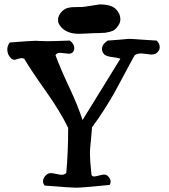

<svg xmlns="http://www.w3.org/2000/svg" viewBox="-20 -871 781 887"><path d="M256.8 -752.9Q248 -764.6 248 -779.3Q248 -796.9 262.7 -814.5Q276.4 -830.1 293.5 -834.5Q310.5 -838.9 336.4 -838.4Q362.3 -837.9 377 -840.8Q437.5 -850.6 440.4 -850.6Q493.2 -850.6 514.6 -829.6Q536.1 -808.6 536.1 -782.2Q536.1 -766.6 526.4 -752.9Q518.6 -741.2 510.3 -734.4Q502 -727.5 487.3 -724.1Q472.7 -720.7 466.3 -719.7Q460 -718.8 438 -718.3Q416 -717.8 412.1 -717.8Q409.2 -717.8 383.3 -716.3Q357.4 -714.8 344.7 -714.8Q284.2 -714.8 256.8 -752.9ZM186.5 -13.7Q178.7 -23.4 178.7 -33.2Q178.7 -49.8 194.3 -63.5Q203.1 -71.3 215.8 -71.3Q223.6 -71.3 240.2 -67.4Q256.8 -63.5 264.6 -63.5Q278.3 -63.5 286.1 -72.3Q294.9 -164.1 294.9 -280.3Q258.8 -355.5 190.9 -451.2Q123 -546.9 91.8 -599.6Q85.9 -602.5 80.1 -602.5Q74.2 -602.5 62 -598.6Q49.8 -594.7 44.9 -594.7Q40 -594.7 33.2 -599.6Q13.7 -617.2 13.7 -642.6Q13.7 -660.2 25.4 -674.8Q126 -682.6 144.5 -682.6Q150.4 -682.6 165.5 -681.6Q180.7 -680.7 199.2 -680.7Q224.6 -680.7 302.7 -683.6Q323.2 -668 323.2 -648.4Q323.2 -640.6 319.3 -633.8Q313.5 -623 297.9 -623Q291 -623 277.3 -625Q263.7 -627 257.8 -627Q242.2 -627 236.3 -616.2Q260.7 -550.8 300.8 -465.8Q340.8 -380.9 361.3 -316.4L536.1 -599.6Q524.4 -604.5 504.4 -606.4Q484.4 -608.4 471.2 -613.8Q458 -619.1 453.1 -633.8Q451.2 -637.7 451.2 -645.5Q451.2 -666 477.5 -683.6Q503.9 -685.5 524.4 -687Q544.9 -688.5 552.7 -689.5Q560.5 -690.4 566.9 -690.9Q573.2 -691.4 577.1 -691.4Q583 -691.4 592.3 -690.9Q601.6 -690.4 633.3 -688Q665 -685.5 703.1 -683.6Q717.8 -670.9 717.8 -653.3Q717.8 -641.6 710.9 -633.8Q701.2 -619.1 680.7 -619.1Q672.9 -619.1 656.7 -621.6Q640.6 -624 631.8 -624Q614.3 -624 602.5 -616.2Q584 -584 554.2 -527.3Q524.4 -470.7 507.3 -440.4Q490.2 -410.2 462.4 -366.2Q434.6 -322.3 405.3 -283.2Q403.3 -257.8 400.9 -232.4Q398.4 -207 397 -191.9Q395.5 -176.8 395.5 -161.1Q395.5 -130.9 402.3 -66.4Q403.3 -55.7 415 -55.7Q420.9 -55.7 437 -60.1Q453.1 -64.5 460.9 -64.5Q470.7 -64.5 477.5 -58.6Q491.2 -44.9 491.2 -31.2Q491.2 -24.4 486.3 -16.6Q358.4 -3.9 332 -3.9Q303.7 -3.9 186.5 -13.7Z"/></svg>

Font: LPEducational
Style: Medium
Weight: 500
Designer: Based on Essays1743, by John Stracke, which says:

Based on the typeface in a 1743 English translation of the essays of 
Version: Version 001.204